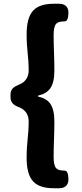

<svg xmlns="http://www.w3.org/2000/svg" viewBox="-20 -790 440 1024"><path d="M270 214H295C327 214 345 197 345 167C345 137 338 120 325 120C278 120 266 105 266 43C266 -18 270 -73 270 -140C270 -229 242 -262 183 -275V-280C242 -294 270 -327 270 -415C270 -484 266 -539 266 -599C266 -661 278 -676 325 -676C338 -676 345 -693 345 -723C345 -753 327 -770 295 -770H270C168 -770 122 -730 122 -605C122 -525 133 -486 133 -414C133 -384 119 -353 82 -339C53 -327 36 -315 36 -285V-272C36 -242 53 -229 82 -218C120 -203 133 -173 133 -142C133 -70 122 -31 122 50C122 174 168 214 270 214Z"/></svg>

Font: コーポレート・ロゴ（ラウンド）ver3 Bold
Style: Regular
Weight: 700
Designer: [KANA_main] LOGOTYPE.JP [Source Han Sans] Ryoko NISHIZUKA 西塚涼子 (kana, bopomofo & ideographs); Paul D. Hunt (Latin, Greek
Version: Version 12.001;FEAKit 1.0